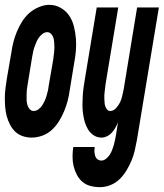

<svg xmlns="http://www.w3.org/2000/svg" viewBox="-38 -561 677 794"><path d="M93 8Q74 8 56 2Q38 -4 25 -16.5Q12 -29 3.5 -45.5Q-5 -62 -10 -80Q-15 -98 -16.5 -117.5Q-18 -137 -18 -156Q-18 -175 -15.5 -195Q-13 -215 -10 -234L9 -344Q12 -366 17.5 -387.5Q23 -409 32 -430.5Q41 -452 53.5 -472Q66 -492 83 -507Q100 -522 122.5 -531.5Q145 -541 166 -541Q192 -541 214 -528Q236 -515 249 -495Q262 -475 268 -450.5Q274 -426 276 -400Q278 -374 275.5 -348Q273 -322 268 -296L250 -186Q247 -164 241.5 -143Q236 -122 227 -100.5Q218 -79 205.5 -59Q193 -39 176 -23.5Q159 -8 137 0Q115 8 93 8ZM101 -102Q111 -102 120.5 -108.5Q130 -115 136 -124.5Q142 -134 146.5 -143.5Q151 -153 154 -163Q157 -173 159.5 -183.5Q162 -194 163 -204L182 -314Q183 -322 184 -330.5Q185 -339 186 -347Q187 -355 187 -363.5Q187 -372 186.5 -380Q186 -388 185 -395.5Q184 -403 180.5 -410.5Q177 -418 171 -423Q165 -428 157 -428Q147 -428 138 -421Q129 -414 122.5 -405Q116 -396 112 -386Q108 -376 104.5 -366.5Q101 -357 99 -346.5Q97 -336 95 -326L77 -216Q76 -208 74.5 -200Q73 -192 72.5 -183.5Q72 -175 72 -167Q72 -159 72 -150.5Q72 -142 73.5 -134.5Q75 -127 78 -120Q81 -113 87 -107.5Q93 -102 101 -102ZM375 213Q355 213 336 208Q317 203 303 191Q289 179 280 162Q271 145 266.5 126.5Q262 108 262 87.5Q262 67 265 47H354Q352 57 352.5 66Q353 75 355.5 83.5Q358 92 365 97.5Q372 103 381 103Q391 103 400 96Q409 89 415 80Q421 71 425 61Q429 51 432 41Q435 31 437 21Q439 11 441 1L450 -55Q445 -43 439 -32.5Q433 -22 424.5 -12.5Q416 -3 404.5 2.5Q393 8 381 8Q364 8 349.5 -1.5Q335 -11 326 -26Q317 -41 312.5 -57Q308 -73 305.5 -90.5Q303 -108 303 -126Q303 -144 304 -162Q305 -180 307.5 -198Q310 -216 313 -234L362 -530H451L399 -216Q398 -208 397 -200Q396 -192 395 -184Q394 -176 393.5 -168Q393 -160 393.5 -152Q394 -144 394.5 -136Q395 -128 397.5 -121Q400 -114 405 -108Q410 -102 418 -102Q431 -102 441.5 -113.5Q452 -125 458 -137Q464 -149 467 -162.5Q470 -176 473 -189L529 -530H619L528 19Q524 41 519 62.5Q514 84 505.5 104Q497 124 485 144Q473 164 456.5 180Q440 196 418.5 204.5Q397 213 375 213Z"/></svg>

Font: Iosevka Curly XBdEx
Style: Italic
Weight: 800
Width: 7
Italic angle: -9°
Monospace: yes
Designer: Belleve Invis
Foundry: Belleve Invis
Version: Version 11.1.0; ttfautohint (v1.8.3)